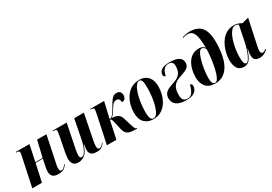

<svg xmlns="http://www.w3.org/2000/svg" viewBox="26 -1673 3658 2586"><g transform="rotate(-30 1855.5 -380.0)"><path d="M430 10Q364 10 340.5 -19Q317 -48 317 -89Q317 -109 320 -129Q323 -149 327 -169L349 -275H236L176 0H26L118 -433Q123 -456 126 -470.5Q129 -485 129 -498Q129 -510 121.5 -518Q114 -526 87 -526H77L79 -536H291L238 -285H351L410 -536H555L477 -160Q470 -128 465.5 -104Q461 -80 461 -59Q461 -38 467 -25.5Q473 -13 491 -13Q510 -13 527 -29Q544 -45 562 -66L568 -59Q555 -45 539.5 -28.5Q524 -12 498.5 -1Q473 10 430 10Z M1027 10Q983 10 959.5 -2.5Q936 -15 926.5 -35Q917 -55 917 -76Q917 -87 919 -105.5Q921 -124 923 -141Q925 -158 926 -165H921Q893 -69 846 -30Q799 9 743 9Q684 9 662 -24Q640 -57 640 -102Q640 -125 644.5 -156.5Q649 -188 654 -214L698 -437Q703 -462 704.5 -476Q706 -490 706 -498Q706 -513 700.5 -519.5Q695 -526 671 -526H651L653 -536H870L797 -175Q790 -146 787 -118.5Q784 -91 784 -77Q784 -52 791.5 -41.5Q799 -31 813 -31Q838 -31 860.5 -60Q883 -89 900.5 -135Q918 -181 928 -233L987 -536H1137L1060 -145Q1050 -95 1050 -63Q1050 -14 1080 -14Q1099 -14 1116 -28.5Q1133 -43 1147 -64L1152 -57Q1131 -28 1105 -9Q1079 10 1027 10Z M1630 9Q1577 9 1542.5 1Q1508 -7 1487.5 -30Q1467 -53 1456 -99L1436 -190Q1425 -239 1417.5 -258Q1410 -277 1393 -277L1334 0H1186L1278 -434Q1283 -458 1285.5 -474Q1288 -490 1288 -497Q1288 -511 1280 -518.5Q1272 -526 1245 -526H1235L1237 -536H1452L1394 -288Q1408 -288 1420.5 -295Q1433 -302 1445 -314Q1461 -331 1478 -359.5Q1495 -388 1519 -429Q1545 -474 1564.5 -499.5Q1584 -525 1602.5 -535.5Q1621 -546 1645 -546Q1688 -546 1703.5 -524.5Q1719 -503 1719 -479Q1719 -446 1703.5 -423.5Q1688 -401 1652 -401Q1652 -465 1602 -465Q1583 -465 1568 -458.5Q1553 -452 1536.5 -431.5Q1520 -411 1494 -367Q1475 -334 1456 -312.5Q1437 -291 1419 -285Q1483 -285 1518.5 -264Q1554 -243 1569 -189L1598 -92Q1614 -37 1624 -19Q1634 -1 1646 -1H1653L1651 9Z M1908 10Q1823 10 1771.5 -42Q1720 -94 1720 -199Q1720 -255 1736 -316Q1752 -377 1786 -429Q1820 -481 1874 -513.5Q1928 -546 2005 -546Q2054 -546 2094.5 -524.5Q2135 -503 2159.5 -457Q2184 -411 2184 -337Q2184 -283 2168.5 -222.5Q2153 -162 2119.5 -109Q2086 -56 2033.5 -23Q1981 10 1908 10ZM1915 0Q1946 0 1970.5 -36.5Q1995 -73 2012 -133Q2029 -193 2037.5 -264Q2046 -335 2046 -403Q2046 -470 2035 -503Q2024 -536 1996 -536Q1967 -536 1942 -500Q1917 -464 1898 -404.5Q1879 -345 1868.5 -272.5Q1858 -200 1858 -128Q1858 -57 1872 -28.5Q1886 0 1915 0Z M2422 10Q2320 10 2270 -26.5Q2220 -63 2220 -131Q2220 -171 2236 -196.5Q2252 -222 2277.5 -237Q2303 -252 2332.5 -262.5Q2362 -273 2390 -283Q2448 -303 2476.5 -331.5Q2505 -360 2514 -393.5Q2523 -427 2523 -464Q2523 -537 2453 -537Q2405 -537 2378 -504.5Q2351 -472 2339 -412Q2322 -412 2314.5 -422.5Q2307 -433 2307 -449Q2307 -470 2321 -492.5Q2335 -515 2370.5 -531Q2406 -547 2471 -547Q2547 -547 2588 -531.5Q2629 -516 2645 -491Q2661 -466 2661 -436Q2661 -401 2646 -380Q2631 -359 2605.5 -346Q2580 -333 2547 -322Q2514 -311 2478 -297Q2420 -275 2391 -230Q2362 -185 2362 -103Q2362 -45 2384.5 -22.5Q2407 0 2445 0Q2491 0 2518.5 -39Q2546 -78 2563 -148Q2577 -148 2586 -139.5Q2595 -131 2595 -111Q2595 -86 2580 -57.5Q2565 -29 2527.5 -9.5Q2490 10 2422 10Z M2870 10Q2772 10 2725 -46.5Q2678 -103 2678 -196Q2678 -247 2690 -302Q2702 -357 2729.5 -404.5Q2757 -452 2801.5 -481.5Q2846 -511 2911 -511Q2942 -511 2964.5 -499.5Q2987 -488 2998 -470Q2996 -576 2983.5 -638Q2971 -700 2944 -726.5Q2917 -753 2871 -753Q2849 -753 2831 -748Q2813 -743 2800 -737L2799 -747Q2814 -755 2845 -762.5Q2876 -770 2916 -770Q2991 -770 3044.5 -741.5Q3098 -713 3126 -647Q3154 -581 3154 -468Q3154 -401 3146 -332.5Q3138 -264 3119 -203Q3100 -142 3067 -94Q3034 -46 2985.5 -18Q2937 10 2870 10ZM2872 0Q2894 0 2913 -30Q2932 -60 2947 -109.5Q2962 -159 2972.5 -218.5Q2983 -278 2989.5 -338.5Q2996 -399 2997 -450Q2974 -492 2941 -492Q2921 -492 2903 -464.5Q2885 -437 2870 -392Q2855 -347 2844 -294Q2833 -241 2827.5 -188.5Q2822 -136 2822 -94Q2822 -50 2832.5 -25Q2843 0 2872 0Z M3318 10Q3248 10 3217.5 -39Q3187 -88 3187 -166Q3187 -211 3197.5 -262.5Q3208 -314 3229 -364Q3250 -414 3284 -455.5Q3318 -497 3365 -521.5Q3412 -546 3474 -546Q3511 -546 3541 -534.5Q3571 -523 3590 -511L3682 -535H3692L3618 -187Q3615 -175 3610.5 -154Q3606 -133 3602.5 -111.5Q3599 -90 3599 -74Q3599 -31 3632 -31Q3645 -31 3658 -39Q3671 -47 3684 -59L3689 -48Q3671 -30 3639.5 -10Q3608 10 3558 10Q3514 10 3490.5 -12Q3467 -34 3467 -83Q3467 -107 3471 -129.5Q3475 -152 3479 -180H3476Q3444 -81 3409 -35.5Q3374 10 3318 10ZM3367 -18Q3387 -18 3410.5 -55.5Q3434 -93 3455.5 -154.5Q3477 -216 3491 -287L3538 -517Q3526 -528 3513.5 -531.5Q3501 -535 3488 -535Q3457 -535 3431.5 -508Q3406 -481 3386.5 -437Q3367 -393 3353.5 -340Q3340 -287 3333 -234.5Q3326 -182 3326 -138Q3326 -74 3335.5 -46Q3345 -18 3367 -18Z"/></g></svg>

Font: Noto Serif Display ExtraCondensed ExtraBold
Style: Italic
Weight: 800
Width: 2
Italic angle: -12°
Designer: Monotype Design Team
Foundry: Monotype Imaging Inc.
Version: Version 2.009